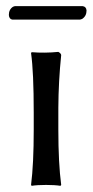

<svg xmlns="http://www.w3.org/2000/svg" viewBox="-20 -602 302 625"><path d="M239.7 -538.1H20.5Q9.8 -539.6 8.8 -553.2Q8.8 -571.3 22.5 -580.1Q25.9 -581.5 28.3 -582H249Q260.7 -580.6 261.7 -567.9Q261.7 -549.8 247.6 -540.5Q243.2 -538.6 239.7 -538.1ZM89.8 -234.9Q89.8 -367.7 81.1 -429.2L83 -432.1Q126 -428.7 169.9 -433.1Q178.2 -428.7 179.2 -422.9Q170.4 -337.4 169.9 -251V-180.2Q169.9 -70.8 179.2 0L176.8 2.9Q158.7 0 129.9 0Q101.1 0 83 2.9L81.1 0Q89.8 -68.4 89.8 -180.2Z"/></svg>

Font: Linux Biolinum O
Style: Regular
Weight: 400
Designer: Philipp H. Poll
Foundry: Philipp H. Poll
Version: Version 1.0.4